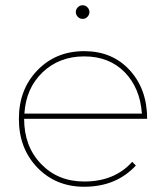

<svg xmlns="http://www.w3.org/2000/svg" viewBox="-20 -712 629 732"><path d="M313.5 -648Q306 -640 295 -640Q284 -640 276.5 -648Q269 -656 269 -666Q269 -676 276.5 -684Q284 -692 295 -692Q306 -692 313.5 -684Q321 -676 321 -666Q321 -656 313.5 -648ZM301 -20Q417 -20 484 -95L498 -81Q423 0 301 0Q193 0 122.5 -73Q52 -146 52 -259Q52 -371 122.5 -444Q193 -517 301 -517Q408 -517 474.5 -444.5Q541 -372 541 -259H72Q72 -154 136.5 -87Q201 -20 301 -20ZM73 -279H521Q514 -377 455 -437Q396 -497 301 -497Q206 -497 142.5 -436.5Q79 -376 73 -279Z"/></svg>

Font: Montserrat arm Thin
Style: Regular
Weight: 250
Designer: Julieta Ulanovsky
Foundry: Julieta Ulanovsky
Version: Version 6.000;PS 006.000;hotconv 1.0.88;makeotf.lib2.5.64775